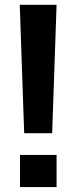

<svg xmlns="http://www.w3.org/2000/svg" viewBox="-20 -760 313 787"><path d="M61 -740.2H211.9L193.8 -213.9H79.1ZM62 -125H211.9V6.8H62Z"/></svg>

Font: Sarala
Style: Bold
Weight: 700
Designer: Andres Torresi
Foundry: Huerta Tipografica
Version: Version 1.004;PS 001.003;hotconv 1.0.70;makeotf.lib2.5.58329